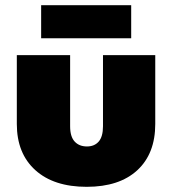

<svg xmlns="http://www.w3.org/2000/svg" viewBox="-20 -714 665 742"><path d="M315 8Q188 8 116.5 -56.5Q45 -121 45 -235V-501H251V-226Q251 -186 268.5 -167Q286 -148 316 -148Q345 -148 361.5 -167Q378 -186 378 -226V-501H580V-235Q580 -120 510.5 -56Q441 8 315 8ZM139 -566V-694H487V-566Z"/></svg>

Font: Paytone One
Style: Regular
Weight: 400
Designer: Vernon Adams
Foundry: Vernon Adams
Version: Version 1.002; ttfautohint (v1.8.4.7-5d5b);gftools[0.9.23]